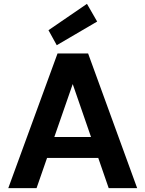

<svg xmlns="http://www.w3.org/2000/svg" viewBox="-20 -978 756 998"><path d="M23 0 279 -700H438L693 0H545L358 -541L170 0ZM136 -157 173 -266H533L569 -157ZM275 -743 232 -821 432 -958 485 -866Z"/></svg>

Font: DM Sans 10pt ExtraBold
Style: Regular
Weight: 800
Version: Version 4.004;gftools[0.9.30]